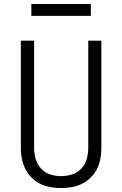

<svg xmlns="http://www.w3.org/2000/svg" viewBox="-20 -940 616 968"><path d="M288 8Q321 8 353 1Q385 -6 412.5 -24.5Q440 -43 458.5 -70.5Q477 -98 484 -130Q491 -162 491 -195V-735H425V-195Q425 -167 417.5 -139.5Q410 -112 390.5 -90.5Q371 -69 343.5 -60.5Q316 -52 288 -52Q260 -52 233 -60.5Q206 -69 186.5 -90.5Q167 -112 159.5 -139.5Q152 -167 152 -195V-735H85V-195Q85 -162 92.5 -130Q100 -98 118 -70.5Q136 -43 163.5 -24.5Q191 -6 223 1Q255 8 288 8ZM138 -860H438V-920H138Z"/></svg>

Font: Iosevka Sparkle Light
Style: Regular
Weight: 300
Designer: Belleve Invis
Foundry: Belleve Invis
Version: Version 4.5.0; ttfautohint (v1.8.3)